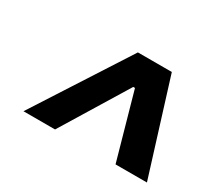

<svg xmlns="http://www.w3.org/2000/svg" viewBox="-75 -830 606 553"><g transform="rotate(30 228.5 -553.0)"><path d="M45.9 -397.5 246.6 -709H359.4L456.5 -397.5H352.1L290.5 -616.2H284.7L150.9 -397.5Z"/></g></svg>

Font: Inter Display Semi Bold
Style: Italic
Weight: 600
Italic angle: -9.39999°
Designer: Rasmus Andersson
Foundry: rsms
Version: Version 4.000;git-4fc901f